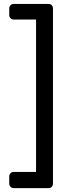

<svg xmlns="http://www.w3.org/2000/svg" viewBox="-20 -796 363 975"><path d="M26.9 100.1Q26.9 90.3 33.4 83.7Q40 77.1 49.8 77.1H163.1V-696.8H49.8Q40 -696.8 33.4 -703.4Q26.9 -710 26.9 -720.2V-752.9Q26.9 -762.7 33.4 -769.3Q40 -775.9 49.8 -775.9H227.1Q236.8 -775.9 242.9 -769.5Q249 -763.2 249 -752.9V136.2Q249 146 242.9 152.6Q236.8 159.2 227.1 159.2H49.8Q40 159.2 33.4 152.6Q26.9 146 26.9 136.2Z"/></svg>

Font: Rubik AZ
Style: Regular
Weight: 400
Designer: Hubert and Fischer
Foundry: Hubert & Fischer
Version: Version 2.000